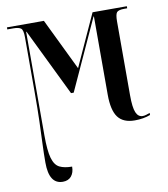

<svg xmlns="http://www.w3.org/2000/svg" viewBox="-86 -608 806 921"><g transform="rotate(-10 317.5 -148.0)"><path d="M146 240Q79 240 79 135Q79 91 81 44Q83 -3 85 -63.5Q87 -124 87 -209V-474Q87 -510 76 -518Q65 -526 40 -526H10V-536H190L312 -284L427 -536H594V-526H580Q551 -526 543 -516Q535 -506 535 -472V-113Q535 -53 545.5 -28.5Q556 -4 578 -4Q586 -4 595.5 -7Q605 -10 613 -13V-3Q580 10 537 10Q481 10 455.5 -24Q430 -58 430 -134V-515H428L271 -172H258L99 -499H97V5Q97 80 107.5 116.5Q118 153 141.5 164.5Q165 176 202 176Q202 205 187.5 222.5Q173 240 146 240Z"/></g></svg>

Font: Noto Serif Display ExtraCondensed SemiBold
Style: Regular
Weight: 600
Width: 2
Designer: Monotype Design Team
Foundry: Monotype Imaging Inc.
Version: Version 2.009